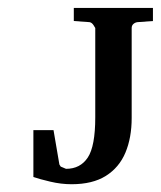

<svg xmlns="http://www.w3.org/2000/svg" viewBox="-20 -473 414 494"><path d="M373.5 -418.9 333.5 -416Q327.1 -415 323 -411.1Q318.8 -407.2 318.8 -400.9V-169.4Q318.8 -118.7 302.7 -80.3Q286.6 -42 252.4 -20.5Q218.3 1 164.1 1Q137.2 1 109.4 -5.6Q81.5 -12.2 65.9 -17.6V-138.2H117.7L132.8 -49.8L136.2 -44.4L149.9 -38.6Q186.5 -38.6 205.8 -67.6Q225.1 -96.7 225.1 -171.4V-400.9L220.7 -408.2Q216.3 -415 210.4 -416L169.9 -418.9V-452.6H373.5Z"/></svg>

Font: MANDARAM
Style: Book
Weight: 400
Designer: CLT@C-DIT
Version: Version 1.28